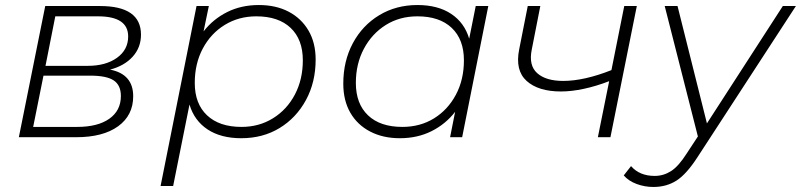

<svg xmlns="http://www.w3.org/2000/svg" viewBox="-20 -546 3187 764"><path d="M55 0 160 -522H378Q541 -522 541 -408Q541 -357 508 -320.5Q475 -284 418 -269Q510 -251 510 -163Q510 -87 450 -43.5Q390 0 283 0ZM112 -41H287Q369 -41 415 -73.5Q461 -106 461 -164Q461 -207 432.5 -226Q404 -245 339 -245H153ZM161 -284H329Q401 -284 445.5 -316Q490 -348 490 -401Q490 -481 370 -481H200Z M940 4Q859 4 806 -31Q753 -66 734 -130L669 194H619L762 -522H811L790 -421Q828 -470 884 -498Q940 -526 1010 -526Q1078 -526 1128.5 -499.5Q1179 -473 1207.5 -424.5Q1236 -376 1236 -309Q1236 -219 1197.5 -148Q1159 -77 1092.5 -36.5Q1026 4 940 4ZM941 -41Q1011 -41 1066.5 -75.5Q1122 -110 1153.5 -170Q1185 -230 1185 -306Q1185 -389 1136.5 -435Q1088 -481 1000 -481Q930 -481 874.5 -447Q819 -413 787 -353Q755 -293 755 -216Q755 -133 804 -87Q853 -41 941 -41Z M1571 4Q1504 4 1453 -22.5Q1402 -49 1374 -97.5Q1346 -146 1346 -213Q1346 -303 1384 -374Q1422 -445 1489 -485.5Q1556 -526 1641 -526Q1722 -526 1775 -491Q1828 -456 1847 -392L1873 -522H1923L1819 0H1771L1791 -101Q1753 -52 1697 -24Q1641 4 1571 4ZM1581 -41Q1652 -41 1707 -75Q1762 -109 1794 -169Q1826 -229 1826 -306Q1826 -389 1777.5 -435Q1729 -481 1641 -481Q1570 -481 1515 -446.5Q1460 -412 1428 -352Q1396 -292 1396 -216Q1396 -133 1444.5 -87Q1493 -41 1581 -41Z M2359 0 2404 -223Q2352 -203 2303 -192.5Q2254 -182 2212 -182Q2122 -182 2075.5 -224Q2029 -266 2046 -350L2080 -522H2130L2096 -349Q2083 -286 2117.5 -255Q2152 -224 2221 -224Q2263 -224 2311.5 -235Q2360 -246 2413 -267L2464 -522H2514L2409 0Z M2580 198Q2545 198 2513 186Q2481 174 2462 152L2491 115Q2525 154 2585 154Q2620 154 2650 135Q2680 116 2713 64L2757 -3L2625 -522H2676L2793 -55L3095 -522H3147L2757 77Q2712 147 2672 172.5Q2632 198 2580 198Z"/></svg>

Font: Montserrat Light
Style: Italic
Weight: 300
Italic angle: -11.3°
Designer: Julieta Ulanovsky
Foundry: Julieta Ulanovsky
Version: Version 9.000; ttfautohint (v1.8.4.7-5d5b)